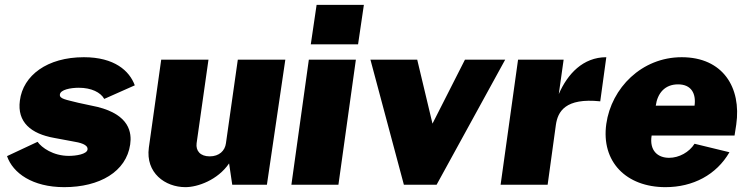

<svg xmlns="http://www.w3.org/2000/svg" viewBox="-20 -762 3088 792"><path d="M245 10C391 10 501 -54 517 -166C524 -214 515 -288 382 -321L303 -338C252 -351 225 -354 227 -372C229 -392 271 -400 305 -400C357 -400 395 -381 410 -354L536 -410C514 -470 452 -526 326 -526C175 -526 75 -451 62 -347C50 -258 108 -210 204 -193L279 -179C310 -174 344 -166 341 -145C338 -126 294 -119 264 -119C199 -119 152 -153 135 -177L9 -118C33 -48 114 10 245 10Z M745 10C795 10 878 -19 925 -88L938 0H1081L1157 -516H961L912 -171C908 -140 884 -117 845 -117C806 -117 787 -140 791 -171L840 -516H645L594 -153C580 -49 661 10 745 10Z M1481 -742H1286L1262 -579H1457ZM1448 -516H1254L1182 0H1376Z M2064 -516H1898L1764 -252L1701 -516H1508L1646 0H1781Z M2045 0H2239L2273 -247C2281 -302 2312 -359 2456 -344L2481 -526C2385 -526 2321 -457 2285 -374L2305 -516H2117Z M2668 -203H3010L3017 -248C3039 -401 2962 -526 2792 -526C2627 -526 2502 -399 2481 -251C2459 -95 2563 10 2725 10C2839 10 2935 -41 2989 -134L2845 -169C2823 -134 2781 -111 2740 -111C2693 -111 2658 -141 2668 -203ZM2685 -326C2692 -377 2722 -414 2777 -414C2831 -414 2852 -377 2845 -326Z"/></svg>

Font: United Sans Black
Style: Italic
Weight: 900
Italic angle: -8°
Designer: Pablo Impallari, Rodrigo Fuenzalida (Modified by Dan O. Williams)
Version: Version 1.000;PS 001.000;hotconv 1.0.88;makeotf.lib2.5.64775